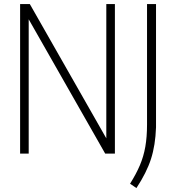

<svg xmlns="http://www.w3.org/2000/svg" viewBox="-20 -760 872 950"><path d="M506 -740H548.5V0H500.5L122 -664.5V0H79.5V-740H127.5L506 -75.5ZM623.5 149Q654 100.5 672.2 57.5Q690.5 14.5 699 -33.8Q707.5 -82 707.5 -143.5V-740H752V-130Q749 -41.5 727.2 26.2Q705.5 94 655 170.5Z"/></svg>

Font: Encode Sans Condensed ExLight
Style: Regular
Weight: 275
Width: 3
Designer: Multiple Designers
Foundry: Impallari Type
Version: Version 2.000